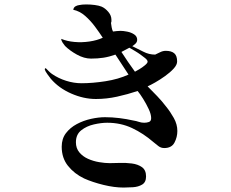

<svg xmlns="http://www.w3.org/2000/svg" viewBox="-20 -805 1040 865"><path d="M645 -527Q645 -535 631.5 -545Q618 -555 613 -559Q602 -567 588.5 -575Q575 -583 563 -590L527 -571Q541 -549 556.5 -526.5Q572 -504 588 -482Q594 -485 607.5 -493Q621 -501 633 -511Q645 -521 645 -527ZM779 -215Q779 -187 766 -162.5Q753 -138 720 -138Q705 -138 693.5 -147Q682 -156 671 -165Q626 -204 575 -228Q524 -252 463 -252Q436 -252 403 -244.5Q370 -237 346 -218Q322 -199 322 -164Q322 -137 337.5 -118.5Q353 -100 376.5 -89.5Q400 -79 426.5 -74.5Q453 -70 474 -70Q492 -70 519.5 -71Q547 -72 574 -68.5Q601 -65 619.5 -52Q638 -39 638 -10Q638 16 620.5 26.5Q603 37 579 38.5Q555 40 537 40Q495 40 446 28Q397 16 359 -1Q315 -22 286.5 -57.5Q258 -93 258 -144Q258 -180 277 -205Q296 -230 326 -246Q356 -262 390 -269.5Q424 -277 453 -277Q485 -277 517.5 -273Q550 -269 581 -262Q594 -260 605.5 -256Q617 -252 630 -252Q641 -252 651 -255.5Q661 -259 661 -273Q661 -290 650 -313.5Q639 -337 625 -359.5Q611 -382 600 -395Q555 -380 507.5 -369.5Q460 -359 412 -359Q357 -359 301 -383.5Q245 -408 209 -450Q204 -456 194 -470Q184 -484 182 -491Q181 -495 183.5 -497Q186 -499 189 -495Q195 -489 201 -483Q207 -477 214 -472Q243 -452 278 -441Q313 -430 347 -430Q397 -430 455 -439Q513 -448 559 -469L500 -559Q472 -549 446 -545Q420 -541 390 -541Q359 -541 326.5 -559Q294 -577 273 -598Q268 -604 262 -613Q256 -622 256 -630Q282 -619 315.5 -616Q349 -613 383 -618Q417 -623 443 -635Q428 -658 408 -685Q388 -712 363.5 -733.5Q339 -755 310 -761Q312 -772 320 -776.5Q328 -781 336 -782Q349 -785 368.5 -785Q388 -785 407 -782.5Q426 -780 438 -775Q454 -768 468 -751.5Q482 -735 482 -716Q482 -712 482 -709Q482 -706 480 -702Q481 -693 483 -682Q485 -671 489 -663Q497 -664 506 -665Q515 -666 523 -666Q535 -666 553 -662.5Q571 -659 584.5 -650Q598 -641 598 -626Q598 -616 591 -609Q584 -602 576 -597Q601 -585 626 -572Q651 -559 679 -559Q690 -564 702 -570Q714 -576 727 -576Q752 -576 765 -565Q778 -554 778 -528Q778 -513 762.5 -496Q747 -479 724 -462.5Q701 -446 679 -433.5Q657 -421 645 -416Q667 -394 688.5 -371.5Q710 -349 729 -324Q747 -302 763 -273.5Q779 -245 779 -215Z"/></svg>

Font: Kaisei Tokumin
Style: Regular
Weight: 400
Designer: Font-Kai, 金井和夫
Foundry: KAZUO KANAI
Version: Version 5.003